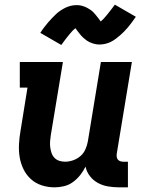

<svg xmlns="http://www.w3.org/2000/svg" viewBox="-20 -796 640 824"><path d="M214 8Q186 8 159.5 -0.5Q133 -9 113 -27Q93 -45 81 -69.5Q69 -94 64.5 -121Q60 -148 61.5 -177Q63 -206 68 -234L98 -420H65V-530H250L198 -216Q196 -203 195 -190Q194 -177 195.5 -164.5Q197 -152 201 -140Q205 -128 213.5 -119Q222 -110 234 -106Q246 -102 259 -102Q276 -102 293.5 -108Q311 -114 325 -126Q339 -138 346.5 -155Q354 -172 357 -189L413 -530H546L481 -136Q480 -129 481 -122.5Q482 -116 486 -111Q490 -106 496.5 -104Q503 -102 509 -102H529V8H491Q467 8 443.5 4Q420 0 400 -11Q380 -22 366 -40Q352 -58 347 -81Q338 -62 324.5 -45Q311 -28 293.5 -15Q276 -2 255 3Q234 8 214 8ZM243 -603 153 -655Q162 -669 170.5 -680Q179 -691 187.5 -701Q196 -711 204 -719Q212 -727 219.5 -734.5Q227 -742 238 -749.5Q249 -757 260 -762.5Q271 -768 283.5 -771Q296 -774 308 -774Q313 -774 319 -773.5Q325 -773 330.5 -771.5Q336 -770 341.5 -768Q347 -766 352 -763.5Q357 -761 361.5 -758Q366 -755 370 -752.5Q374 -750 379 -745Q384 -740 387.5 -736Q391 -732 394 -728Q397 -724 400 -720.5Q403 -717 406 -712.5Q409 -708 412 -704Q420 -710 425.5 -716.5Q431 -723 438.5 -731.5Q446 -740 454.5 -751.5Q463 -763 473 -776L563 -724Q554 -711 545.5 -699.5Q537 -688 528.5 -678Q520 -668 512 -660Q504 -652 496 -645Q488 -638 477.5 -630Q467 -622 456 -616.5Q445 -611 432.5 -608Q420 -605 408 -605Q402 -605 396.5 -605.5Q391 -606 385.5 -607.5Q380 -609 374.5 -611Q369 -613 363.5 -615.5Q358 -618 354 -621Q350 -624 346 -627Q342 -630 337 -634.5Q332 -639 328.5 -643Q325 -647 322 -651Q319 -655 316 -658.5Q313 -662 309.5 -667Q306 -672 304 -675Q296 -669 290 -662.5Q284 -656 277 -647.5Q270 -639 261.5 -628Q253 -617 243 -603Z"/></svg>

Font: Iosevka Curly Slab XBdEx
Style: Italic
Weight: 800
Width: 7
Italic angle: -9°
Monospace: yes
Designer: Belleve Invis
Foundry: Belleve Invis
Version: Version 11.1.0; ttfautohint (v1.8.3)